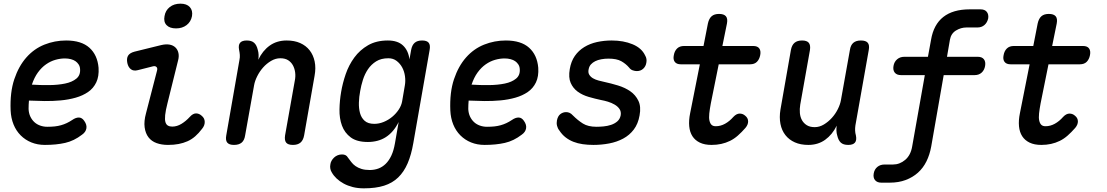

<svg xmlns="http://www.w3.org/2000/svg" viewBox="-20 -781 6040 1048"><path d="M440 -121Q455 -100 451.5 -80Q448 -60 428 -46Q384 -12 335.5 -1Q287 10 225 10Q185 10 151.5 -3.5Q118 -17 93 -42Q68 -67 54 -101.5Q40 -136 38 -178Q34 -277 58 -348.5Q82 -420 124 -467.5Q166 -515 222.5 -537.5Q279 -560 341 -560Q424 -560 468 -520.5Q512 -481 518 -411Q521 -364 505.5 -331.5Q490 -299 461 -279Q432 -259 393.5 -248Q355 -237 311.5 -233Q268 -229 223.5 -229.5Q179 -230 138 -232Q137 -221 136.5 -209.5Q136 -198 136 -186Q137 -163 145.5 -145Q154 -127 167.5 -114.5Q181 -102 199.5 -95.5Q218 -89 238 -89Q261 -89 279 -91Q297 -93 313 -97.5Q329 -102 344 -109Q359 -116 374 -126Q394 -140 411 -139.5Q428 -139 440 -121ZM154 -319Q201 -316 249 -316.5Q297 -317 335.5 -325Q374 -333 397 -352Q420 -371 417 -405Q416 -419 409 -429.5Q402 -440 392 -447Q382 -454 367 -458Q352 -462 334 -462Q309 -462 282.5 -454.5Q256 -447 231.5 -430Q207 -413 187 -385.5Q167 -358 154 -319Z M732 -398Q709 -392 694.5 -403Q680 -414 675 -437Q670 -462 679 -477Q688 -492 714 -499L860 -535Q886 -541 905.5 -537.5Q925 -534 937.5 -522Q950 -510 954 -491.5Q958 -473 952 -451L894 -217Q884 -178 881.5 -153Q879 -128 883 -114.5Q887 -101 896.5 -95.5Q906 -90 920 -90Q946 -90 970.5 -105Q995 -120 1016 -143Q1033 -162 1050 -162Q1067 -162 1081 -149Q1097 -136 1097.5 -116Q1098 -96 1083 -78Q1065 -54 1045.5 -37Q1026 -20 1003.5 -10Q981 0 955 5Q929 10 897 10Q862 10 834.5 0Q807 -10 790.5 -31.5Q774 -53 769.5 -86Q765 -119 777 -163L837 -395Q841 -409 834 -415.5Q827 -422 815 -419ZM941 -626Q906 -626 889 -644Q872 -662 878 -693Q883 -724 906.5 -742.5Q930 -761 965 -761Q999 -761 1016 -742.5Q1033 -724 1028 -693Q1022 -662 998.5 -644Q975 -626 941 -626Z M1327 -560Q1353 -560 1367 -547.5Q1381 -535 1387 -509Q1391 -496 1391.5 -482Q1392 -468 1390 -455Q1413 -504 1452 -532Q1491 -560 1545 -560Q1587 -560 1618.5 -546Q1650 -532 1670 -506.5Q1690 -481 1697.5 -445.5Q1705 -410 1697 -367L1640 -42Q1635 -15 1620 -2.5Q1605 10 1579 10Q1552 10 1542 -2.5Q1532 -15 1536 -42L1589 -340Q1594 -364 1591 -386Q1588 -408 1578.5 -425Q1569 -442 1552.5 -452.5Q1536 -463 1510 -463Q1484 -463 1459.5 -448.5Q1435 -434 1416 -412.5Q1397 -391 1384 -365Q1371 -339 1367 -316L1318 -42Q1314 -15 1299 -2.5Q1284 10 1257 10Q1231 10 1220.5 -2.5Q1210 -15 1215 -42L1287 -454Q1290 -468 1289 -481.5Q1288 -495 1285 -509Q1280 -535 1290.5 -547.5Q1301 -560 1327 -560Z M2156 -115Q2142 -87 2124.5 -66.5Q2107 -46 2086 -32.5Q2065 -19 2040 -12.5Q2015 -6 1988 -6Q1928 -6 1894.5 -31Q1861 -56 1846.5 -95.5Q1832 -135 1833 -184Q1834 -233 1842 -279Q1850 -327 1867 -376.5Q1884 -426 1914 -467Q1944 -508 1989 -534Q2034 -560 2097 -560Q2151 -560 2180 -532.5Q2209 -505 2215 -457L2224 -508Q2229 -535 2243.5 -547.5Q2258 -560 2284 -560Q2310 -560 2320 -547.5Q2330 -535 2325 -508L2236 0Q2225 64 2205 110.5Q2185 157 2153.5 187.5Q2122 218 2076.5 232.5Q2031 247 1966 247Q1933 247 1905.5 240Q1878 233 1856 221Q1834 209 1817.5 193.5Q1801 178 1791 160Q1785 151 1783 139.5Q1781 128 1783 118Q1784 107 1789.5 97Q1795 87 1803.5 79Q1812 71 1823 66.5Q1834 62 1847 62Q1858 62 1866 66Q1874 70 1879 79Q1888 91 1897.5 103.5Q1907 116 1920.5 125.5Q1934 135 1953 141Q1972 147 1998 147Q2023 147 2045 139Q2067 131 2085 113.5Q2103 96 2116 68.5Q2129 41 2136 0ZM2023 -105Q2049 -105 2074.5 -115.5Q2100 -126 2121 -143.5Q2142 -161 2156.5 -183Q2171 -205 2175 -228L2190 -316Q2194 -339 2190.5 -365Q2187 -391 2175.5 -412.5Q2164 -434 2145 -448.5Q2126 -463 2100 -463Q2060 -463 2033 -446Q2006 -429 1988.5 -403Q1971 -377 1961 -345.5Q1951 -314 1946 -284Q1940 -253 1939 -221.5Q1938 -190 1945 -164Q1952 -138 1970.5 -121.5Q1989 -105 2023 -105Z M2840 -121Q2855 -100 2851.5 -80Q2848 -60 2828 -46Q2784 -12 2735.5 -1Q2687 10 2625 10Q2585 10 2551.5 -3.5Q2518 -17 2493 -42Q2468 -67 2454 -101.5Q2440 -136 2438 -178Q2434 -277 2458 -348.5Q2482 -420 2524 -467.5Q2566 -515 2622.5 -537.5Q2679 -560 2741 -560Q2824 -560 2868 -520.5Q2912 -481 2918 -411Q2921 -364 2905.5 -331.5Q2890 -299 2861 -279Q2832 -259 2793.5 -248Q2755 -237 2711.5 -233Q2668 -229 2623.5 -229.5Q2579 -230 2538 -232Q2537 -221 2536.5 -209.5Q2536 -198 2536 -186Q2537 -163 2545.5 -145Q2554 -127 2567.5 -114.5Q2581 -102 2599.5 -95.5Q2618 -89 2638 -89Q2661 -89 2679 -91Q2697 -93 2713 -97.5Q2729 -102 2744 -109Q2759 -116 2774 -126Q2794 -140 2811 -139.5Q2828 -139 2840 -121ZM2554 -319Q2601 -316 2649 -316.5Q2697 -317 2735.5 -325Q2774 -333 2797 -352Q2820 -371 2817 -405Q2816 -419 2809 -429.5Q2802 -440 2792 -447Q2782 -454 2767 -458Q2752 -462 2734 -462Q2709 -462 2682.5 -454.5Q2656 -447 2631.5 -430Q2607 -413 2587 -385.5Q2567 -358 2554 -319Z M3219 10Q3188 10 3160.5 6Q3133 2 3110 -7Q3087 -16 3067.5 -31Q3048 -46 3033 -69Q3024 -80 3020.5 -94.5Q3017 -109 3020 -124Q3025 -148 3039 -158.5Q3053 -169 3070 -169Q3080 -169 3089 -165Q3098 -161 3107 -151Q3134 -124 3162 -106.5Q3190 -89 3236 -89Q3253 -89 3274.5 -91Q3296 -93 3315.5 -99.5Q3335 -106 3349.5 -118.5Q3364 -131 3368 -152Q3371 -172 3361.5 -186Q3352 -200 3335 -210Q3318 -220 3298 -226Q3278 -232 3261 -235Q3228 -242 3193.5 -252Q3159 -262 3133.5 -280.5Q3108 -299 3095 -328.5Q3082 -358 3090 -404Q3097 -446 3117.5 -475.5Q3138 -505 3169 -524Q3200 -543 3238.5 -551.5Q3277 -560 3319 -560Q3383 -560 3432.5 -539.5Q3482 -519 3501 -479Q3507 -469 3508.5 -459Q3510 -449 3508 -439Q3505 -419 3491 -406Q3477 -393 3456 -393Q3446 -393 3434 -397Q3422 -401 3414 -412Q3396 -433 3371 -447Q3346 -461 3301 -461Q3281 -461 3262 -457.5Q3243 -454 3229 -447Q3215 -440 3205.5 -429.5Q3196 -419 3193 -403Q3189 -385 3196.5 -373Q3204 -361 3217 -353.5Q3230 -346 3247 -341.5Q3264 -337 3278 -334Q3315 -326 3353 -314.5Q3391 -303 3420 -283Q3449 -263 3464.5 -231Q3480 -199 3471 -151Q3463 -105 3439.5 -74Q3416 -43 3381.5 -24.5Q3347 -6 3305 2Q3263 10 3219 10Z M4091 -530Q4115 -530 4124.5 -516.5Q4134 -503 4129.5 -480Q4125 -457 4111.5 -443.5Q4098 -430 4074 -430H3903L3860 -217Q3854 -185 3851.5 -161.5Q3849 -138 3852.5 -122.5Q3856 -107 3864 -99.5Q3872 -92 3887 -92Q3913 -92 3937.5 -105.5Q3962 -119 3983 -143Q4000 -161 4017.5 -161Q4035 -161 4048 -149Q4063 -137 4063.5 -119Q4064 -101 4049 -83Q4028 -59 4007.5 -41Q3987 -23 3964.5 -12Q3942 -1 3917 4.5Q3892 10 3864 10Q3826 10 3800 -2.5Q3774 -15 3759.5 -37.5Q3745 -60 3742 -92Q3739 -124 3747 -163L3800 -430H3696Q3673 -430 3663 -443.5Q3653 -457 3658 -480Q3662 -503 3676 -516.5Q3690 -530 3714 -530H3820L3844 -653Q3850 -680 3864.5 -692.5Q3879 -705 3905 -705Q3931 -705 3942 -692.5Q3953 -680 3948 -653L3923 -530Z M4610 10Q4583 10 4569.5 -2.5Q4556 -15 4550 -41Q4546 -54 4545.5 -68Q4545 -82 4547 -95Q4523 -46 4484 -18Q4445 10 4392 10Q4350 10 4318.5 -4Q4287 -18 4267 -43.5Q4247 -69 4240 -104.5Q4233 -140 4240 -183L4297 -508Q4302 -535 4317 -547.5Q4332 -560 4358 -560Q4384 -560 4394.5 -547.5Q4405 -535 4401 -508L4348 -210Q4344 -186 4346 -164Q4348 -142 4357.5 -125Q4367 -108 4384 -97.5Q4401 -87 4427 -87Q4453 -87 4477 -101.5Q4501 -116 4520.5 -137.5Q4540 -159 4553 -185Q4566 -211 4570 -234L4619 -508Q4623 -535 4638 -547.5Q4653 -560 4679 -560Q4706 -560 4716.5 -547.5Q4727 -535 4722 -508L4649 -96Q4647 -82 4647.5 -68.5Q4648 -55 4652 -41Q4657 -15 4646.5 -2.5Q4636 10 4610 10Z M5317 -471Q5340 -471 5350.5 -457.5Q5361 -444 5357 -421Q5353 -398 5338 -384.5Q5323 -371 5300 -371H5131L5063 18Q5055 63 5037 99.5Q5019 136 4990.5 161.5Q4962 187 4923.5 201.5Q4885 216 4837 216H4790Q4768 216 4756.5 202.5Q4745 189 4749 166Q4753 143 4769 130Q4785 117 4808 117H4854Q4891 117 4921 91.5Q4951 66 4959 18L5028 -371H4898Q4875 -371 4864 -384.5Q4853 -398 4857 -421Q4861 -444 4877 -457.5Q4893 -471 4916 -471H5045L5062 -564Q5076 -647 5129 -688.5Q5182 -730 5273 -730H5332Q5355 -730 5366 -716.5Q5377 -703 5374 -681Q5369 -658 5353.5 -644.5Q5338 -631 5315 -631H5255Q5225 -631 5198 -614.5Q5171 -598 5165 -564L5149 -471Z M5891 -530Q5915 -530 5924.5 -516.5Q5934 -503 5929.5 -480Q5925 -457 5911.5 -443.5Q5898 -430 5874 -430H5703L5660 -217Q5654 -185 5651.5 -161.5Q5649 -138 5652.5 -122.5Q5656 -107 5664 -99.5Q5672 -92 5687 -92Q5713 -92 5737.5 -105.5Q5762 -119 5783 -143Q5800 -161 5817.5 -161Q5835 -161 5848 -149Q5863 -137 5863.5 -119Q5864 -101 5849 -83Q5828 -59 5807.5 -41Q5787 -23 5764.5 -12Q5742 -1 5717 4.5Q5692 10 5664 10Q5626 10 5600 -2.5Q5574 -15 5559.5 -37.5Q5545 -60 5542 -92Q5539 -124 5547 -163L5600 -430H5496Q5473 -430 5463 -443.5Q5453 -457 5458 -480Q5462 -503 5476 -516.5Q5490 -530 5514 -530H5620L5644 -653Q5650 -680 5664.5 -692.5Q5679 -705 5705 -705Q5731 -705 5742 -692.5Q5753 -680 5748 -653L5723 -530Z"/></svg>

Font: Maple Mono NL Medium
Style: Italic
Weight: 500
Italic angle: -10°
Monospace: yes
Designer: subframe7536
Version: Version 7.000